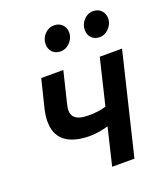

<svg xmlns="http://www.w3.org/2000/svg" viewBox="-136 -836 807 931"><g transform="rotate(-20 267.5 -370.5)"><path d="M282 0 328 -192Q312 -187 285.5 -182Q259 -177 231 -177Q181 -177 142.5 -191Q104 -205 83 -235.5Q62 -266 62 -313Q62 -327 64 -342.5Q66 -358 70 -376L106 -522H220L182 -366Q180 -356 178 -347Q176 -338 176 -330Q176 -308 187 -295.5Q198 -283 217 -278Q236 -273 261 -273Q290 -273 312.5 -276.5Q335 -280 351 -285L408 -522H523L397 0ZM442 -611Q416 -611 400 -627Q384 -643 384 -668Q384 -698 404.5 -719.5Q425 -741 452 -741Q478 -741 494 -724.5Q510 -708 510 -683Q510 -664 500 -647.5Q490 -631 474.5 -621Q459 -611 442 -611ZM240 -611Q214 -611 198 -627Q182 -643 182 -668Q182 -698 202.5 -719.5Q223 -741 251 -741Q277 -741 293 -724.5Q309 -708 309 -683Q309 -664 299 -647.5Q289 -631 273.5 -621Q258 -611 240 -611Z"/></g></svg>

Font: Ubuntu Sans SemiBold
Style: Italic
Weight: 600
Italic angle: -13.5°
Designer: Dalton Maag Ltd
Foundry: Dalton Maag Ltd
Version: Version 1.006